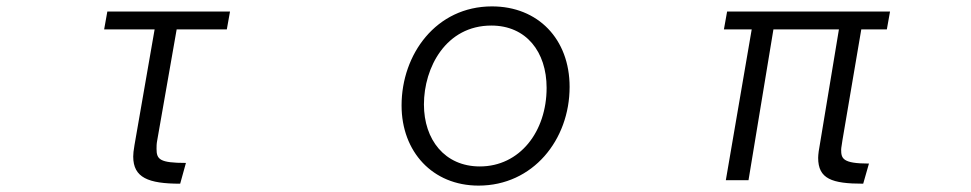

<svg xmlns="http://www.w3.org/2000/svg" viewBox="-20 -534 3040 601"><path d="M562 -24C480 -24 470 -35 470 -68C470 -75 470 -84 472 -94L533 -442H690L700 -498H316L306 -442H464L401 -80C398 -62 397 -53 397 -44C397 22 444 41 544 41Z M1478 47C1648 47 1763 -96 1763 -262C1763 -412 1664 -514 1520 -514C1345 -514 1237 -364 1237 -204C1237 -59 1334 47 1478 47ZM1482 -13C1372 -13 1307 -97 1307 -207C1307 -323 1376 -454 1518 -454C1627 -454 1691 -372 1691 -259C1691 -122 1607 -13 1482 -13Z M2700 -22C2617 -22 2613 -38 2613 -66C2613 -72 2616 -85 2617 -95L2676 -442H2756L2766 -498H2256L2246 -442H2333L2252 30H2323L2401 -442H2606L2546 -80C2544 -71 2541 -50 2541 -40C2541 26 2584 41 2682 41Z"/></svg>

Font: LINE Seed JP App_OTF Regular
Style: Regular
Weight: 400
Designer: LY Corporation & Fontrix & Fontworks
Version: Version 1.002